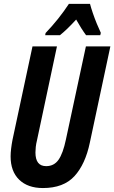

<svg xmlns="http://www.w3.org/2000/svg" viewBox="-20 -951 584 981"><path d="M199.2 9.8Q122.1 9.8 78.1 -32.7Q34.2 -75.2 34.2 -151.9Q34.2 -169.9 36.9 -192.1Q39.6 -214.4 43.9 -236.8L146 -713.9H271L168.9 -233.9Q164.6 -216.8 162.8 -200.7Q161.1 -184.6 161.1 -171.9Q161.1 -102.1 215.8 -102.1Q255.9 -102.1 278.8 -134.3Q301.8 -166.5 316.9 -238.8L418.9 -713.9H543.9L439 -222.2Q416 -111.8 360.4 -51Q304.7 9.8 199.2 9.8ZM210.9 -771 212.9 -782.2Q246.1 -816.9 276.4 -854.7Q306.6 -892.6 332 -931.2H439.9Q444.8 -912.1 454.1 -884.8Q463.4 -857.4 474.6 -830.1Q485.8 -802.7 495.1 -783.2L492.2 -771H419.9Q396 -803.2 369.1 -851.1Q322.3 -799.8 286.1 -771Z"/></svg>

Font: Open Sans Condensed
Style: Bold Italic
Weight: 700
Width: 3
Italic angle: -12°
Designer: Monotype Design Team
Foundry: Monotype Imaging Inc.
Version: Version 3.003; ttfautohint (v1.8.4)